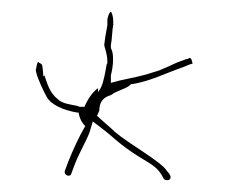

<svg xmlns="http://www.w3.org/2000/svg" viewBox="-20 -517 394 329"><path d="M42 -393C45 -381 54 -362 60 -351C68 -337 89 -328 113 -324H115V-322C117 -313 120 -307 126 -301C115 -282 105 -260 97 -240L91 -224C90 -219 94 -216 97 -216C99 -216 101 -216 102 -219L108 -235C116 -256 129 -277 134 -292L139 -309L152 -299C176 -281 176 -277 208 -255C238 -235 249 -234 261 -210C265 -207 272 -208 272 -212C273 -214 272 -218 266 -224C258 -239 200 -271 177 -291H176V-292C170 -298 155 -310 146 -319L147 -320C148 -322 149 -325 150 -327C151 -330 148 -348 170 -354C182 -363 196 -364 205 -373H207C238 -378 262 -391 294 -402L306 -407H307C308 -407 309 -408 310 -408C308 -419 305 -419 302 -416H300L289 -412C277 -408 261 -398 242 -393C225 -387 203 -383 185 -379L170 -375V-388C174 -403 175 -420 172 -430C171 -432 170 -434 170 -436V-440C172 -449 172 -463 174 -475V-480C174 -491 171 -496 170 -497C169 -497 166 -494 164 -484V-474L161 -457C160 -453 160 -449 159 -443C157 -437 164 -429 164 -410V-408H163C161 -397 158 -377 153 -367L148 -359V-366C138 -359 130 -346 125 -335V-334H117C115 -334 112 -336 111 -336H110C102 -338 87 -339 79 -347C64 -359 61 -375 56 -388L54 -386V-391C52 -411 53 -405 45 -411C45 -411 43 -407 42 -400V-399C41 -398 41 -397 42 -393ZM122 -294V-295ZM174 -474V-475H175ZM242 -393ZM294 -402Z"/></svg>

Font: Stray Cat
Style: Hl
Weight: 100
Version: Version 1.0